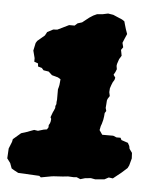

<svg xmlns="http://www.w3.org/2000/svg" viewBox="-67 -641 574 695"><g transform="rotate(5 219.5 -294.0)"><path d="M9 -5 -1 -11 -8 -30 -20 -46 -18 -82 -8 -107 -6 -117 22 -141 41 -147 68 -157 82 -155 102 -161 114 -163 119 -171V-179L123 -186L125 -193L126 -202L123 -208L127 -219L130 -227L133 -233L137 -243V-250L140 -257V-265L141 -273V-284V-294V-303V-311L143 -318L145 -327L146 -337L147 -348L137 -354L115 -360L102 -372L83 -375L76 -383L62 -387L61 -398L47 -403V-416L40 -443L46 -471L51 -479L77 -501L84 -514L105 -525L120 -526L161 -546H181L191 -555L207 -560L231 -579L245 -588L258 -594L279 -596L298 -600L317 -597L331 -591L350 -583L359 -577L362 -566L367 -549L373 -532L366 -516L359 -499L363 -483L356 -473L358 -463L360 -452L352 -439L346 -421L345 -414L347 -402L343 -392L337 -381L344 -371L342 -363L336 -353L332 -343L328 -331L327 -317L330 -303L323 -292L321 -286L320 -271L319 -259L322 -248L317 -240L316 -228L314 -215L310 -200L307 -192L304 -177L315 -161H355L367 -156H382L386 -148L410 -140L416 -129L418 -119L428 -105L429 -85L422 -59L417 -49L397 -31L367 -7L352 -9L337 -1L304 2L288 -1L267 1L250 6L236 0L225 1L205 0L186 2L153 4L145 5L107 12L101 7L24 3Z"/></g></svg>

Font: Winky Rough ExtraBold
Style: Italic
Weight: 800
Italic angle: -8.97852°
Designer: Simon Atzbach
Foundry: typofactur
Version: Version 1.206; ttfautohint (v1.8.4.7-5d5b)